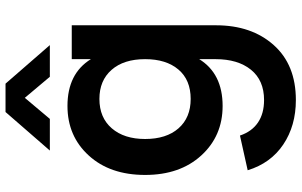

<svg xmlns="http://www.w3.org/2000/svg" viewBox="-214 -600 1070 681"><g transform="rotate(-90 320.5 -260.0)"><path d="M238.8 -617.7H126.5L263.2 -774.9H363.8L500.5 -617.7H388.2L313.5 -706.5ZM284.7 -555.2Q399.4 -555.2 450.7 -472.2V-540H570.8V-28.3Q570.8 97.7 500.7 176.3Q430.7 254.9 305.7 254.9Q214.4 254.9 147.9 210.2Q81.5 165.5 56.6 84L179.7 56.6Q193.8 98.6 225.8 120.4Q257.8 142.1 305.7 142.1Q375.5 142.1 413.1 95.7Q450.7 49.3 450.7 -29.8V-87.9Q399.4 -4.9 284.7 -4.9Q178.2 -4.9 109.1 -80.6Q40 -156.2 40 -279.8Q40 -404.3 108.9 -479.7Q177.7 -555.2 284.7 -555.2ZM309.6 -118.2Q377 -118.2 413.8 -161.6Q450.7 -205.1 450.7 -279.8Q450.7 -355.5 412.8 -398.7Q375 -441.9 309.6 -441.9Q243.2 -441.9 205.3 -397.9Q167.5 -354 167.5 -279.8Q167.5 -204.6 205.3 -161.4Q243.2 -118.2 309.6 -118.2Z"/></g></svg>

Font: Vela Sans Bd
Style: Bold
Weight: 700
Designer: Principal design: Mikhail Sharanda - project Manrope.
Design modification: Ravid Balaliev
Foundry: Mikhail Sharanda
Version: Version 1.001